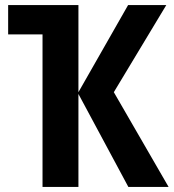

<svg xmlns="http://www.w3.org/2000/svg" viewBox="-20 -734 682 754"><path d="M633 -714H483L288 -372V-714H12V-599H147V0H288V-365L484 0H642L427 -372Z"/></svg>

Font: Noto Sans Display SemiCondensed
Style: Bold
Weight: 700
Width: 4
Designer: Monotype Design Team
Foundry: Monotype Imaging Inc.
Version: Version 1.900